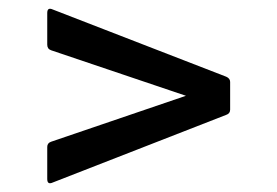

<svg xmlns="http://www.w3.org/2000/svg" viewBox="-20 -518 640 443"><path d="M102 -97Q89 -91 89 -105V-179Q89 -188 98 -191L409 -297L98 -402Q89 -405 89 -415V-488Q89 -502 102 -496L502 -341Q511 -337 511 -329V-265Q511 -256 502 -253Z"/></svg>

Font: Sofia Sans SemiBold
Style: Regular
Weight: 600
Designer: Botio Nikoltchev, Ani Petrova
Foundry: lettersoup
Version: Version 4.101; ttfautohint (v1.8.4.7-5d5b)